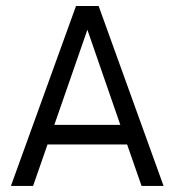

<svg xmlns="http://www.w3.org/2000/svg" viewBox="-20 -615 577 635"><path d="M448.2 0 400.4 -137.2H137.2L89.4 0H16.1L231.4 -595.2H306.2L521 0ZM159.7 -202.1H377.9L269 -516.6Z"/></svg>

Font: Now
Style: Regular
Weight: 400
Designer: Alfredo Marco Pradil
Foundry: Alfredo Marco Pradil
Version: Version 1.200;hotconv 1.0.109;makeotfexe 2.5.65596